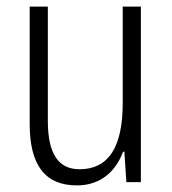

<svg xmlns="http://www.w3.org/2000/svg" viewBox="-20 -618 521 582"><path d="M407 -598H352V-306C352 -170 308 -105 221 -105C158 -105 125 -150 125 -252V-598H70V-242C70 -121 114 -56 213 -56C287 -56 332 -101 353 -158H357L363 -66H407Z"/></svg>

Font: Noto Sans Malayalam UI Condensed Light
Style: Regular
Weight: 300
Width: 3
Designer: Jelle Bosma - Monotype Design Team
Foundry: Monotype Imaging Inc.
Version: Version 2.104